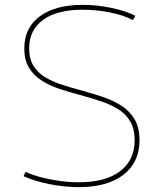

<svg xmlns="http://www.w3.org/2000/svg" viewBox="-20 -760 671 790"><path d="M304 10Q245 10 183 -2.5Q121 -15 77 -35L85 -53Q113 -40 149.5 -30.5Q186 -21 226 -15.5Q266 -10 304 -10Q414 -10 474 -55.5Q534 -101 534 -183Q534 -230 515.5 -261Q497 -292 465 -311.5Q433 -331 393 -344Q353 -357 310 -369Q268 -380 227 -393.5Q186 -407 153 -427.5Q120 -448 100 -480Q80 -512 80 -561Q80 -646 144 -693Q208 -740 320 -740Q379 -740 438.5 -727.5Q498 -715 537 -695L527 -677Q491 -697 434 -708.5Q377 -720 320 -720Q215 -720 157.5 -678.5Q100 -637 100 -561Q100 -518 117.5 -489.5Q135 -461 165.5 -442.5Q196 -424 234.5 -411.5Q273 -399 315 -388Q358 -376 400.5 -362Q443 -348 477.5 -326.5Q512 -305 533 -270.5Q554 -236 554 -183Q554 -92 488 -41Q422 10 304 10Z"/></svg>

Font: M PLUS 2 Thin Thin
Style: Regular
Weight: 250
Version: Version 1.001